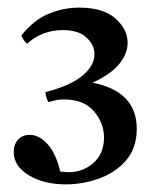

<svg xmlns="http://www.w3.org/2000/svg" viewBox="-20 -808 413 504"><path d="M99 -566 110 -569Q170 -586 199 -611.5Q228 -637 228 -666Q228 -690 207 -709.5Q186 -729 145 -729Q90 -729 51 -693Q41 -702 36 -715Q69 -756 108 -772Q147 -788 188 -788Q251 -788 283 -759.5Q315 -731 315 -696Q315 -667 293 -640Q271 -613 223 -591Q339 -568 339 -470Q339 -419 310.5 -386.5Q282 -354 239 -339Q196 -324 153 -324Q95 -324 55.5 -348Q16 -372 16 -409Q16 -429 27.5 -441.5Q39 -454 58 -454Q83 -454 105 -429.5Q127 -405 138 -358Q144 -357 150 -356.5Q156 -356 160 -356Q198 -356 225.5 -380.5Q253 -405 253 -447Q253 -485 226.5 -516Q200 -547 148 -547Q135 -547 126.5 -545Q118 -543 107 -540Q101 -550 99 -566Z"/></svg>

Font: Tiro Tamil
Style: Regular
Weight: 400
Designer: Tamil: Fernando Mello & Fiona Ross. Latin: John Hudson.
Foundry: Tiro Typeworks Ltd.
Version: Version 1.52